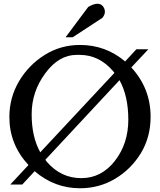

<svg xmlns="http://www.w3.org/2000/svg" viewBox="-20 -985 854 1025"><path d="M330 -786H368L527 -890Q540 -907 540 -922Q540 -937 530 -951Q519 -965 500 -965Q480 -965 451 -948ZM405 -692Q509 -692 583 -606L591 -596L195 -172Q149 -254 149 -375Q149 -496 222 -594Q294 -692 389 -692Q405 -692 405 -692ZM35 0H99L165 -71Q271 20 407 20Q510 20 595 -31Q679 -81 732 -167Q784 -253 784 -362Q784 -513 681 -625L772 -722H708L648 -657Q544 -745 407 -745Q304 -745 219 -692Q134 -639 82 -552Q30 -464 30 -360Q30 -214 132 -104ZM618 -557Q665 -472 665 -346Q665 -219 594 -127Q522 -34 414 -34Q306 -34 231 -120L222 -132Z"/></svg>

Font: Sawarabi Mincho
Style: Regular
Weight: 400
Version: Version 1.082; ttfautohint (v1.8.4.7-5d5b)